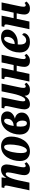

<svg xmlns="http://www.w3.org/2000/svg" viewBox="1530 -2116 596 3697"><g transform="rotate(-90 1828.5 -268.0)"><path d="M417 10Q375 10 350 -5Q325 -20 314.5 -44Q304 -68 304 -95Q304 -136 316 -189L338 -291Q346 -327 351.5 -360Q357 -393 357 -414Q357 -429 351.5 -442.5Q346 -456 328 -456Q304 -456 281 -423Q258 -390 239 -335.5Q220 -281 206 -218L160 0H12L95 -391Q99 -411 101.5 -426Q104 -441 104 -451Q104 -483 71 -483H57L68 -536H260L250 -447H252Q312 -546 410 -546Q465 -546 487.5 -513.5Q510 -481 510 -439Q510 -415 505 -384Q500 -353 491 -312L469 -209Q463 -182 459 -157Q455 -132 455 -113Q455 -94 462 -82.5Q469 -71 483 -71Q505 -71 526 -94L554 -57Q534 -32 500.5 -11Q467 10 417 10Z M759 10Q680 10 628 -39Q576 -88 576 -184Q576 -246 593.5 -310Q611 -374 646.5 -427.5Q682 -481 736 -513.5Q790 -546 864 -546Q943 -546 995 -497Q1047 -448 1047 -350Q1047 -289 1029.5 -225.5Q1012 -162 976.5 -108.5Q941 -55 887 -22.5Q833 10 759 10ZM778 -49Q802 -49 821 -71.5Q840 -94 853.5 -130.5Q867 -167 876 -210.5Q885 -254 889.5 -296.5Q894 -339 894 -373Q894 -432 882.5 -459.5Q871 -487 845 -487Q821 -487 802.5 -464.5Q784 -442 770 -405Q756 -368 747 -324.5Q738 -281 733.5 -238.5Q729 -196 729 -162Q729 -49 778 -49Z M1296 10Q1193 10 1139.5 -40.5Q1086 -91 1086 -188Q1086 -247 1104.5 -309.5Q1123 -372 1160 -425.5Q1197 -479 1254 -512.5Q1311 -546 1388 -546Q1461 -546 1496 -511Q1531 -476 1531 -428Q1531 -374 1493.5 -335.5Q1456 -297 1391 -279Q1448 -269 1478.5 -233.5Q1509 -198 1509 -147Q1509 -76 1450.5 -33Q1392 10 1296 10ZM1352 -487Q1317 -487 1290 -438Q1263 -389 1251 -304H1258Q1290 -304 1320.5 -317.5Q1351 -331 1370.5 -360Q1390 -389 1390 -435Q1390 -487 1352 -487ZM1302 -49Q1331 -49 1343 -73Q1355 -97 1355 -137Q1355 -180 1337.5 -211Q1320 -242 1294 -249Q1275 -246 1244 -245Q1241 -218 1240 -199.5Q1239 -181 1239 -167Q1239 -111 1255.5 -80Q1272 -49 1302 -49Z M1670 10Q1615 10 1593 -22Q1571 -54 1571 -97Q1571 -117 1576 -149Q1581 -181 1590 -224L1626 -391Q1630 -410 1632.5 -424.5Q1635 -439 1635 -451Q1635 -483 1602 -483H1588L1599 -536H1804L1744 -245Q1735 -203 1730 -171.5Q1725 -140 1725 -121Q1725 -106 1730 -93Q1735 -80 1752 -80Q1776 -80 1798.5 -112.5Q1821 -145 1840 -199Q1859 -253 1873 -318L1918 -536H2067L1998 -209Q1992 -182 1988 -157Q1984 -132 1984 -113Q1984 -94 1991 -82.5Q1998 -71 2013 -71Q2034 -71 2056 -94L2084 -57Q2064 -32 2032 -11Q2000 10 1947 10Q1889 10 1861.5 -15.5Q1834 -41 1834 -82Q1834 -83 1834 -85.5Q1834 -88 1834 -90H1832Q1798 -38 1758.5 -14Q1719 10 1670 10Z M2502 10Q2459 10 2434.5 -5Q2410 -20 2399.5 -44Q2389 -68 2389 -95Q2389 -116 2392 -140Q2395 -164 2400 -189L2412 -245H2306L2254 0H2106L2189 -391Q2193 -410 2195.5 -425Q2198 -440 2198 -451Q2198 -483 2165 -483H2151L2162 -536H2367L2319 -304H2425L2474 -536H2622L2553 -209Q2547 -182 2543 -157Q2539 -132 2539 -113Q2539 -94 2546 -82.5Q2553 -71 2568 -71Q2590 -71 2611 -94L2639 -57Q2619 -32 2587 -11Q2555 10 2502 10Z M2867 10Q2777 10 2721.5 -39.5Q2666 -89 2666 -188Q2666 -259 2688 -323.5Q2710 -388 2750 -438Q2790 -488 2844 -517Q2898 -546 2961 -546Q3031 -546 3069 -514.5Q3107 -483 3107 -428Q3107 -374 3074 -328Q3041 -282 2983.5 -253.5Q2926 -225 2854 -225H2821Q2819 -208 2819 -188Q2819 -123 2839.5 -92.5Q2860 -62 2903 -62Q2932 -62 2959.5 -81.5Q2987 -101 3005 -138Q3037 -126 3037 -98Q3037 -77 3018 -51.5Q2999 -26 2961.5 -8Q2924 10 2867 10ZM2827 -284H2835Q2893 -284 2930 -325.5Q2967 -367 2967 -436Q2967 -458 2958 -472.5Q2949 -487 2930 -487Q2897 -487 2867.5 -431Q2838 -375 2827 -284Z M3510 10Q3467 10 3442.5 -5Q3418 -20 3407.5 -44Q3397 -68 3397 -95Q3397 -116 3400 -140Q3403 -164 3408 -189L3420 -245H3314L3262 0H3114L3197 -391Q3201 -410 3203.5 -425Q3206 -440 3206 -451Q3206 -483 3173 -483H3159L3170 -536H3375L3327 -304H3433L3482 -536H3630L3561 -209Q3555 -182 3551 -157Q3547 -132 3547 -113Q3547 -94 3554 -82.5Q3561 -71 3576 -71Q3598 -71 3619 -94L3647 -57Q3627 -32 3595 -11Q3563 10 3510 10Z"/></g></svg>

Font: Noto Serif ExtraCondensed ExtraBold
Style: Italic
Weight: 800
Width: 2
Italic angle: -12°
Designer: Monotype Design Team
Foundry: Monotype Imaging Inc.
Version: Version 2.013